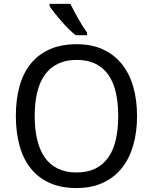

<svg xmlns="http://www.w3.org/2000/svg" viewBox="-20 -951 782 981"><path d="M680.2 -357.9Q680.2 -275.4 660.4 -207.5Q640.6 -139.6 601.6 -91.3Q562.5 -43 504.6 -16.6Q446.8 9.8 371.1 9.8Q291.5 9.8 233.2 -16.6Q174.8 -43 136.5 -91.3Q98.1 -139.6 79.6 -207.8Q61 -275.9 61 -358.9Q61 -441.9 79.6 -509.5Q98.1 -577.1 136.7 -625Q175.3 -672.9 233.9 -699Q292.5 -725.1 372.1 -725.1Q447.8 -725.1 505.1 -699Q562.5 -672.9 601.6 -624.8Q640.6 -576.7 660.4 -509Q680.2 -441.4 680.2 -357.9ZM157.2 -357.9Q157.2 -291 169.9 -237.5Q182.6 -184.1 208.7 -146.7Q234.9 -109.4 275.1 -89.6Q315.4 -69.8 371.1 -69.8Q426.8 -69.8 467 -89.6Q507.3 -109.4 533.4 -146.7Q559.6 -184.1 571.8 -237.5Q584 -291 584 -357.9Q584 -425.3 571.8 -478.5Q559.6 -531.7 533.7 -568.6Q507.8 -605.5 467.8 -625.2Q427.7 -645 372.1 -645Q316.4 -645 275.9 -625.2Q235.4 -605.5 209 -568.6Q182.6 -531.7 169.9 -478.5Q157.2 -425.3 157.2 -357.9ZM424.8 -771H366.2Q349.1 -784.7 329.1 -804.9Q309.1 -825.2 290.3 -846.7Q271.5 -868.2 256.1 -887.9Q240.7 -907.7 232.9 -920.9V-931.2H339.8Q347.7 -914.6 358.2 -894.8Q368.7 -875 379.9 -855.2Q391.1 -835.4 402.8 -816.9Q414.6 -798.3 424.8 -784.2Z"/></svg>

Font: Droid Sans
Style: Regular
Weight: 400
Version: Version 1.00 build 113